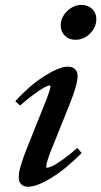

<svg xmlns="http://www.w3.org/2000/svg" viewBox="-20 -729 402 761"><path d="M278.8 -571.3Q253.4 -571.3 237.1 -587.4Q220.7 -603.5 220.7 -628.4Q220.7 -660.2 246.1 -684.8Q271.5 -709.5 302.7 -709.5Q328.6 -709.5 345.2 -693.6Q361.8 -677.7 361.8 -653.3Q361.8 -621.6 337.4 -596.4Q313 -571.3 278.8 -571.3ZM91.8 11.2Q73.7 11.2 64 1.2Q54.2 -8.8 54.2 -27.8Q54.2 -61.5 87.9 -144.5L152.8 -306.6Q180.2 -374.5 180.2 -386.2Q180.2 -390.1 175.3 -390.1Q166.5 -390.1 136.2 -370.4Q106 -350.6 59.6 -311L40.5 -327.6Q98.6 -391.6 157.2 -428.2Q215.8 -464.8 248 -464.8Q267.1 -464.8 277.3 -455.1Q287.6 -445.3 287.6 -427.2Q287.6 -393.1 253.9 -310.5L187 -144Q163.1 -85.9 163.1 -67.9Q163.1 -64 166 -64Q172.4 -64 186 -70.1Q199.7 -76.2 227.1 -95.2Q254.4 -114.3 286.6 -142.6L303.7 -122.6Q241.2 -59.1 183.3 -23.9Q125.5 11.2 91.8 11.2Z"/></svg>

Font: Elstob 6pt SemiBold
Style: Italic
Weight: 600
Italic angle: -20°
Designer: Peter S. Baker
Version: Version 1.015